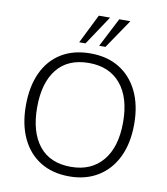

<svg xmlns="http://www.w3.org/2000/svg" viewBox="-99 -1018 964 1109"><g transform="rotate(10 382.5 -464.0)"><path d="M65 -353Q65 -464 102.5 -545Q140 -626 211 -669.5Q282 -713 382 -713Q480 -713 551 -669.5Q622 -626 661 -545.5Q700 -465 700 -354Q700 -242 661 -161Q622 -80 550.5 -36Q479 8 382 8Q283 8 212 -36Q141 -80 103 -161Q65 -242 65 -353ZM131 -353Q131 -209 195 -128.5Q259 -48 382 -48Q501 -48 568 -128Q635 -208 635 -353Q635 -498 568.5 -577.5Q502 -657 382 -657Q259 -657 195 -577Q131 -497 131 -353ZM305 -765 390 -936H456L342 -765ZM422 -765 510 -936H575L459 -765Z"/></g></svg>

Font: Mulish Light
Style: Regular
Weight: 300
Designer: Vernon Adams
Foundry: Vernon Adams
Version: Version 3.603; ttfautohint (v1.8.3)